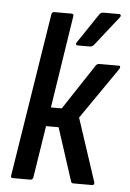

<svg xmlns="http://www.w3.org/2000/svg" viewBox="-51 -737 527 776"><g transform="rotate(5 212.0 -349.0)"><path d="M418 -490Q423 -490 423.5 -486Q424 -482 421 -477L276 -267L360 -12Q363 0 351 0H276Q268 0 266 -8L197 -221H146L113 -10Q111 0 101 0H31Q21 0 23 -10L128 -673Q130 -683 139 -683H209Q219 -683 217 -673L159 -298H203L325 -483Q331 -490 337 -490ZM245 -557Q240 -557 238 -560.5Q236 -564 240 -569L320 -688Q326 -698 337 -698H400Q406 -698 407.5 -694Q409 -690 405 -685L312 -567Q305 -557 294 -557Z"/></g></svg>

Font: Sofia Sans Condensed SemiBold
Style: Italic
Weight: 600
Italic angle: -9°
Version: Version 4.100